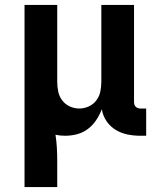

<svg xmlns="http://www.w3.org/2000/svg" viewBox="-20 -540 640 775"><path d="M79 215V-520H211V-210Q211 -190 215 -170.5Q219 -151 231 -135Q243 -119 261.5 -110.5Q280 -102 300 -102Q320 -102 338.5 -110.5Q357 -119 369 -135Q381 -151 385 -170.5Q389 -190 389 -210V-520H521V-129Q521 -123 522.5 -118Q524 -113 528 -109Q532 -105 537 -103.5Q542 -102 547 -102H570V8H547Q521 8 495.5 3Q470 -2 447.5 -15.5Q425 -29 410 -51Q395 -73 391 -99Q382 -76 368.5 -55.5Q355 -35 335.5 -20Q316 -5 292 1.5Q268 8 243 8Q233 8 223.5 7Q214 6 204 4Q208 30 209.5 56Q211 82 211 108V215Z"/></svg>

Font: Iosevka Extrabold Extended
Style: Regular
Weight: 800
Width: 7
Monospace: yes
Designer: Belleve Invis
Foundry: Belleve Invis
Version: Version 32.5.0; ttfautohint (v1.8.4)